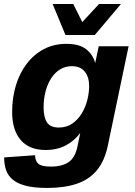

<svg xmlns="http://www.w3.org/2000/svg" viewBox="-24 -764 664 946"><path d="M208.6 162Q145.2 162 104 151.5Q62.8 141 39.1 121.3Q15.4 101.6 5.9 74Q-3.6 46.4 -3.6 11.6L149 0.8Q149 28.2 164.5 42.5Q180 56.8 226.4 56.8Q282.8 56.8 314.9 34.2Q347 11.6 358.2 -44.8L371.4 -109.2Q344.6 -72 301.6 -48.5Q258.6 -25 200.8 -25Q119.8 -25 77.8 -74.4Q35.8 -123.8 35.8 -212Q35.8 -282.6 54.4 -343.6Q73 -404.6 108.1 -450.4Q143.2 -496.2 192.4 -522.1Q241.6 -548 303.2 -548Q366.4 -548 400.2 -521.7Q434 -495.4 445 -453.2L462.4 -536H609.6L507.6 -48Q491.6 29.2 453.2 75.2Q414.8 121.2 353.7 141.6Q292.6 162 208.6 162ZM266.2 -135.6Q304 -135.6 332.2 -155.1Q360.4 -174.6 378.9 -205.5Q397.4 -236.4 406.3 -271.8Q415.2 -307.2 415.2 -340Q415.2 -385.2 393.2 -411.6Q371.2 -438 330.4 -438Q298 -438 272.4 -422.4Q246.8 -406.8 228.5 -378.7Q210.2 -350.6 200.5 -313.9Q190.8 -277.2 190.8 -234.4Q190.8 -186.4 207.5 -161Q224.2 -135.6 266.2 -135.6ZM298.6 -591.4 235.4 -744.2H337L391.6 -634.6H362.4L463.8 -744.2H571.8L443 -591.4Z"/></svg>

Font: Geist
Style: Italic
Weight: 400
Italic angle: -12°
Designer: Basement.studio, Andrés Briganti, Mateo Zaragoza
Foundry: Basement.studio, Vercel, Andrés Briganti, Guido Ferreyra, Mateo Zaragoza
Version: Version 1.500